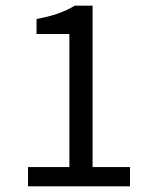

<svg xmlns="http://www.w3.org/2000/svg" viewBox="-20 -658 537 678"><path d="M79 0V-68H225V-538H109V-591Q153 -599 185.5 -610.5Q218 -622 244 -638H307V-68H439V0Z"/></svg>

Font: Processing Sans Pro
Style: Regular
Weight: 400
Designer: Paul D. Hunt
Foundry: Adobe Systems Incorporated
Version: Version 2.020;PS 2.000;hotconv 1.0.86;makeotf.lib2.5.63406